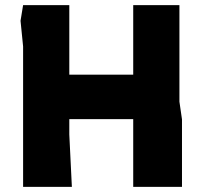

<svg xmlns="http://www.w3.org/2000/svg" viewBox="-20 -728 789 748"><path d="M70 0V-547L60 -647L70 -708H250V-437H499V-708H679V-332L689 -263V0H499V-264H250V-204L260 0Z"/></svg>

Font: Rowdies
Style: Regular
Weight: 400
Designer: Jaikishan Patel
Version: Version 1.000; ttfautohint (v1.8.3)